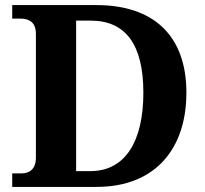

<svg xmlns="http://www.w3.org/2000/svg" viewBox="-20 -734 807 754"><path d="M28 0H359C591 0 712 -151 712 -370C712 -597 580 -714 359 -714H28V-661H60C94 -661 121 -647 121 -601V-115C121 -71 97 -53 64 -53H28ZM335 -62H279V-653H336C472 -653 543 -561 543 -370C543 -179 472 -62 335 -62Z"/></svg>

Font: Noto Serif Georgian Bold
Style: Regular
Weight: 700
Designer: Monotype Design Team, Akaki Razmadze
Foundry: Google LLC
Version: Version 2.003